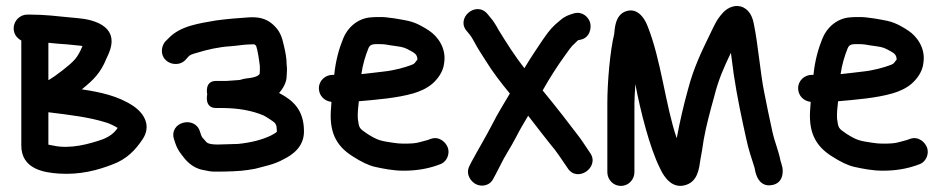

<svg xmlns="http://www.w3.org/2000/svg" viewBox="-20 -553 3094 631"><path d="M25 -460C25 -442.2 33.6 -429.1 50 -419.8V-75C50 3.2 125.1 14.1 172.8 17.4C243 22.3 301.7 6.1 349.9 -12.6C396.2 -29.7 424.9 -59.8 447.6 -93.9C477.2 -136.1 457.5 -178 417.9 -204.8C368.7 -237.6 310.5 -250.1 248.9 -259.4C287.4 -290.6 310.7 -313.2 329.9 -360.9C344.1 -389.4 369 -445.4 304.7 -476.6C270.9 -492.1 241.2 -492.6 208.5 -495.9C167.4 -500 126.4 -505 80 -505H69C47.1 -505 25 -486.1 25 -460ZM139 -184.1C208 -175.5 272.7 -168.2 329.6 -150.1C337.3 -147.8 353.3 -141.1 366.7 -132.6C356 -116.6 341.6 -104.9 318.2 -95.4C273.6 -79.7 210.2 -62.2 155.2 -74.5C147.7 -76 143.3 -76.5 139 -77.6ZM139 -289.5 139 -412.4C156.9 -410.8 178.5 -408.2 201.2 -407.1L241 -403.1C244.8 -402.8 246.2 -402.7 251.1 -401.6C234.2 -362 225.1 -353.5 186.5 -322.6C166.8 -307.3 151.4 -296.6 144.7 -292.8C143.1 -291.9 140.8 -290.6 139 -289.5Z M890 -121C890 -120.5 891.9 -119 871.5 -108.2C841.9 -93.6 805.9 -84.5 762.7 -80C749.1 -79.8 704.3 -78 695 -78C672.8 -78 663.1 -81.6 659.1 -85.3L644.7 -101.5C643.4 -103.6 641.9 -106.5 640.7 -109.9L637.1 -120.7C620.7 -174.7 532.9 -152.2 552.3 -94.1L556.3 -82.1C560.6 -69.2 565.7 -59.3 575.1 -46.9C589.3 -27.4 610.1 -1.2 647.3 5.6L667.1 9.5C675.8 11.2 686.3 11 695 11C723.8 11 767.8 10 794.1 5.7L818.1 1.7C818.7 1.6 819.8 1.3 820.6 1.1C851.7 -7.4 879.9 -11.9 912.7 -29.9C940.7 -44 979 -69.8 979 -121C979 -191.5 943.3 -223.4 897.3 -247.3C907.7 -259.3 922 -280.4 922 -302C922 -310.6 924.6 -323.9 922 -342.1C921.8 -363 918.3 -379.9 913.4 -401.4C906.6 -432.8 899.7 -452.8 875.4 -473.9C853.4 -493 827.5 -498 797.3 -495.9C761 -493.5 727.5 -490.9 689.1 -485.7C637.5 -476.3 573.4 -469.1 534 -427.3L524.3 -417.7C516.5 -409.9 512 -397.3 512 -386C512 -344.2 565.2 -329.2 589.6 -356.3L598.7 -366.4C603.9 -372.3 609.7 -374.8 629 -380C660.8 -389.9 700.4 -398.9 737.5 -401C758.4 -402.3 782.1 -407 801 -407C806.5 -407 811.2 -407.6 815.9 -407.4C817.4 -406.4 819.8 -404.5 821.7 -402.6C826.5 -389.6 831.6 -356.8 834 -335.6V-321C834 -317 833.9 -314.6 833.4 -310.4C830.5 -305.4 821.9 -298.6 794.5 -295.9C778 -294.2 770.4 -290 766 -290C760.4 -290 730.7 -287 724 -287H690C650.9 -287 661 -243 661 -243C661 -243 650.4 -198 690 -198H710C762.7 -198 809.8 -189.2 845.6 -173.8C850.6 -171.9 878.5 -154.2 883.9 -148.5C887.7 -141.9 889 -138.9 889 -134C889 -130 890 -122.6 890 -121Z M1167.6 -309.4C1172.2 -341 1180.3 -367.8 1190.3 -393C1196.2 -408.6 1205.9 -408 1227 -408C1234.2 -408 1242.6 -408.1 1261.8 -404.3C1295.1 -399.4 1305.2 -399.1 1320.1 -391C1343.9 -378.2 1350.6 -375.4 1351.9 -357.5C1343.1 -346.1 1343.2 -344 1333.7 -340.2C1311.2 -331.2 1274.7 -321.4 1241.4 -317.9C1218.4 -315.6 1192.2 -311.5 1167.6 -309.4ZM1069.3 -218.2C1068.9 -213.2 1068.4 -207.3 1068.1 -199.8C1061 -122.7 1082 -74.6 1139.7 -38.8C1166.8 -21.5 1190.3 -9.7 1212.5 -4.6C1240.1 1.4 1271.5 8 1306 8C1347.5 8 1381.8 2.1 1413.2 -8.4L1423.5 -12.1C1448.8 -19.4 1458.4 -46.5 1452.3 -66.2C1446.5 -84.8 1423.6 -106.7 1395.5 -96.5L1385.4 -92.8C1378.4 -90.9 1370.6 -88.8 1360.1 -86C1345.2 -81.5 1329.4 -81 1305 -81C1295.1 -81 1284.6 -81.9 1272.8 -83.7C1231.2 -89.9 1221.7 -91.3 1187.6 -112.9C1159.6 -131.7 1160.2 -132.1 1155.9 -163.4C1155 -179.4 1156.9 -200.8 1159.3 -220.2C1219.2 -225.6 1284.1 -230.6 1337.9 -246C1357.4 -251.5 1384 -262.4 1402.8 -279.5C1416.6 -292.1 1437.1 -316 1439.8 -347.1C1447.2 -395.3 1417.8 -433.8 1390.9 -451.8C1373.3 -463.5 1349.7 -478.1 1321.2 -484.5C1302.6 -488.2 1252.7 -498.3 1224.3 -497C1215.5 -497 1206.1 -496.7 1198.1 -495.9C1154.8 -492.6 1121.6 -461.5 1107.8 -426.3C1094.1 -392.9 1083.2 -353.9 1078.4 -307H1073C1050 -307 1028 -289 1028 -263C1028 -239.4 1045.6 -220.6 1069.3 -218.2Z M1866 -509C1848.1 -503.6 1835.8 -499.5 1820.6 -485.9C1797.5 -467 1788 -457.4 1764.3 -423.1C1743.8 -392.7 1724.1 -363.4 1703.3 -328.8C1672.9 -367.9 1644.8 -411.6 1618.7 -454.4C1609.6 -471.2 1600.5 -485.7 1590.9 -496.3L1582.3 -506.9C1544.4 -552.4 1475.3 -492.3 1515.3 -449.4L1524 -438.8C1527.4 -435 1533.2 -426.2 1540.8 -411.4C1549.8 -394.3 1562 -376 1574.8 -355.8C1598.9 -316.5 1626.5 -280.9 1655.6 -245.6C1637 -214.3 1613.9 -176.8 1597.7 -144.3C1575.3 -101 1552.1 -62.9 1529.8 -21.5L1522.6 -7.2C1508.9 20.3 1528.4 46.1 1547.2 53.7C1564.1 60.6 1590.4 58.5 1602.8 31.4L1609 19.9C1613.9 10.7 1618.7 1.4 1624.5 -10.1C1637.8 -38.5 1658.2 -67.7 1677.3 -104.7C1687.8 -125.6 1700.9 -147.6 1715.8 -172.6C1742.2 -138.5 1777.3 -92.9 1788.9 -78.8C1810.3 -54.4 1824.2 -30.8 1845 -1.3C1876.5 49.9 1952.8 -3.8 1919.3 -50.5C1908.2 -66.2 1897.9 -83.8 1883.5 -103C1855.5 -140.3 1803.4 -207.6 1763.4 -255.7C1786 -296 1811.1 -335.2 1837.4 -371.6C1849.8 -389.5 1858.5 -400.4 1860.3 -402C1869.1 -409.8 1875.9 -418 1880.1 -420.9L1887.9 -422.5C1918.1 -428.5 1924.6 -460.5 1919.3 -478.9C1914 -497.2 1893.5 -516.9 1866 -509Z M2065 13V-213C2065 -224.5 2066.3 -249.6 2068 -276.6C2084.5 -189.5 2114.7 -68.7 2148.6 -0.8C2153.1 8.1 2177.9 68.1 2228.6 56.4C2273 46.1 2277.4 2 2281.7 -27.9C2285.5 -47.8 2289.2 -69.5 2292.7 -94.1C2300.8 -139.8 2314.6 -190.3 2327.2 -235.6C2341.3 -292.2 2358.9 -331.3 2382.1 -379.5C2385.3 -355.1 2388.4 -330.6 2391.3 -309.4C2403 -232.1 2416.1 -171.6 2431.6 -100.7C2440.8 -57 2449.1 -37 2459.7 -2C2461.4 6.4 2468.2 65.1 2518.4 55C2554.5 47.8 2554.1 11.2 2551.2 -3C2549.4 -11.6 2547 -18.4 2545.3 -24.1C2537.4 -63 2527.1 -81.7 2518.4 -120.5C2509.5 -159.7 2499.5 -209.7 2491.5 -250C2479.3 -309 2471.2 -408.1 2457.6 -473.6C2453.6 -495.5 2444.6 -517.6 2423.2 -528.4C2398.9 -540.5 2371.7 -528.9 2355.4 -510.7C2335.1 -487.9 2330 -474.8 2314 -441.9C2285.1 -382.3 2260.1 -331.7 2240.9 -258.5C2226.8 -207.9 2214.3 -154 2204 -98.6C2166.9 -206.8 2153.3 -354.6 2108.2 -467.3C2107.2 -469.8 2085.3 -532.1 2037.6 -516.2C1998.9 -503.3 2000.6 -452.6 1998.5 -441.2C1985.1 -386 1976 -283.8 1976 -213V13C1976 37.1 1995.3 58 2020.5 58C2045.7 58 2065 37.1 2065 13Z M2742.6 -309.4C2747.2 -341 2755.3 -367.8 2765.3 -393C2771.2 -408.6 2780.9 -408 2802 -408C2809.2 -408 2817.6 -408.1 2836.8 -404.3C2870.1 -399.4 2880.2 -399.1 2895.1 -391C2918.9 -378.2 2925.6 -375.4 2926.9 -357.5C2918.1 -346.1 2918.2 -344 2908.7 -340.2C2886.2 -331.2 2849.7 -321.4 2816.4 -317.9C2793.4 -315.6 2767.2 -311.5 2742.6 -309.4ZM2644.3 -218.2C2643.9 -213.2 2643.4 -207.3 2643.1 -199.8C2636 -122.7 2657 -74.6 2714.7 -38.8C2741.8 -21.5 2765.3 -9.7 2787.5 -4.6C2815.1 1.4 2846.5 8 2881 8C2922.5 8 2956.8 2.1 2988.2 -8.4L2998.5 -12.1C3023.8 -19.4 3033.4 -46.5 3027.3 -66.2C3021.5 -84.8 2998.6 -106.7 2970.5 -96.5L2960.4 -92.8C2953.4 -90.9 2945.6 -88.8 2935.1 -86C2920.2 -81.5 2904.4 -81 2880 -81C2870.1 -81 2859.6 -81.9 2847.8 -83.7C2806.2 -89.9 2796.7 -91.3 2762.6 -112.9C2734.6 -131.7 2735.2 -132.1 2730.9 -163.4C2730 -179.4 2731.9 -200.8 2734.3 -220.2C2794.2 -225.6 2859.1 -230.6 2912.9 -246C2932.4 -251.5 2959 -262.4 2977.8 -279.5C2991.6 -292.1 3012.1 -316 3014.8 -347.1C3022.2 -395.3 2992.8 -433.8 2965.9 -451.8C2948.3 -463.5 2924.7 -478.1 2896.2 -484.5C2877.6 -488.2 2827.7 -498.3 2799.3 -497C2790.5 -497 2781.1 -496.7 2773.1 -495.9C2729.8 -492.6 2696.6 -461.5 2682.8 -426.3C2669.1 -392.9 2658.2 -353.9 2653.4 -307H2648C2625 -307 2603 -289 2603 -263C2603 -239.4 2620.6 -220.6 2644.3 -218.2Z"/></svg>

Font: Just Breathe
Style: Bd
Weight: 400
Foundry: Cannot Into Space Fonts
Version: Version 0.72